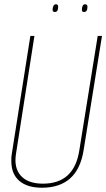

<svg xmlns="http://www.w3.org/2000/svg" viewBox="-20 -868 497 898"><path d="M176 10Q108 10 70.5 -22Q33 -54 33 -114Q33 -125 33 -130.5Q33 -136 35 -147L122 -700H141L55 -150Q44 -83 77.5 -46Q111 -9 181 -9Q327 -9 351 -165L437 -700H457L371 -165Q343 10 176 10ZM373 -812Q363 -812 363 -822Q363 -833 366.5 -840.5Q370 -848 378 -848Q389 -848 389 -836Q389 -812 373 -812ZM237 -812Q226 -812 226 -822Q226 -831 229.5 -839.5Q233 -848 242 -848Q252 -848 252 -836Q252 -812 237 -812Z"/></svg>

Font: Georama SemiCondensed Thin
Style: Italic
Weight: 100
Width: 4
Italic angle: -9°
Designer: Jean-Baptiste Levee
Foundry: Production Type
Version: Version 1.000